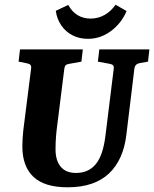

<svg xmlns="http://www.w3.org/2000/svg" viewBox="-20 -783 655 816"><path d="M267 13Q169 13 122 -31.5Q75 -76 75 -161Q75 -176 76 -193.5Q77 -211 79 -229L112 -490Q114 -502 109.5 -507Q105 -512 94 -514L59 -521L65 -573H332L326 -521L276 -512Q269 -511 262 -508Q255 -505 253 -488L223 -249Q220 -227 218 -202Q216 -177 216 -148Q216 -101 238 -74.5Q260 -48 303 -48Q330 -48 351 -57.5Q372 -67 387.5 -86Q403 -105 413 -135Q423 -165 428 -205L463 -488Q465 -500 461 -505Q457 -510 445 -512L396 -521L402 -573H615L609 -521L575 -515Q567 -514 560 -509Q553 -504 551 -490L517 -210Q511 -158 492.5 -116.5Q474 -75 443.5 -46Q413 -17 369 -2Q325 13 267 13ZM354 -618Q317 -618 288 -633Q259 -648 240.5 -675Q222 -702 217 -737L270 -762Q286 -733 310 -718.5Q334 -704 365 -704Q397 -704 424.5 -719.5Q452 -735 471 -763L518 -736Q496 -684 451.5 -651Q407 -618 354 -618Z"/></svg>

Font: Yrsa
Style: Bold Italic
Weight: 700
Italic angle: -7.10001°
Version: Version 2.004